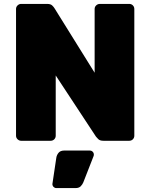

<svg xmlns="http://www.w3.org/2000/svg" viewBox="-20 -720 770 982"><path d="M88 0Q78 0 70 -7.5Q62 -15 62 -26V-674Q62 -685 70 -692.5Q78 -700 88 -700H221Q239 -700 247 -692Q255 -684 258 -679L464 -348V-674Q464 -685 472 -692.5Q480 -700 491 -700H641Q652 -700 659.5 -692.5Q667 -685 667 -674V-26Q667 -15 659.5 -7.5Q652 0 641 0H509Q491 0 482.5 -8.5Q474 -17 471 -21L265 -334V-26Q265 -15 257.5 -7.5Q250 0 239 0ZM268 242Q260 242 254 236Q248 230 248 221L268 87Q270 73 279.5 61.5Q289 50 308 50H439Q448 50 454 56Q460 62 460 71Q460 76 458 80L406 213Q402 223 393 232.5Q384 242 366 242Z"/></svg>

Font: Rubik ExtraBold
Style: Regular
Weight: 800
Designer: Hubert and Fischer
Foundry: Hubert and Fischer
Version: Version 2.300;gftools[0.9.30]